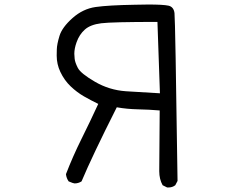

<svg xmlns="http://www.w3.org/2000/svg" viewBox="-20 -785 1040 850"><path d="M726 45H720L700 35Q685 8 685 -27L687 -296Q640 -300 591 -301Q542 -302 497 -310Q388 -94 341 18Q327 27 310 27Q305 27 284 18Q274 4 272 -14Q302 -92 341 -170.5Q380 -249 415 -325Q382 -341 351.5 -358.5Q321 -376 293 -402.5Q265 -429 247 -467Q231 -501 231 -539Q231 -543 231.5 -566Q232 -589 243.5 -626.5Q255 -664 301 -705Q347 -746 403.5 -754Q460 -762 577 -764L637 -765Q702 -765 725.5 -760Q749 -755 752.5 -727Q756 -699 766 16L756 35Q743 45 726 45ZM688 -372 677 -688Q476 -688 428 -682Q380 -676 355.5 -654Q331 -632 319 -598Q309 -570 309 -547Q309 -541 310.5 -525Q312 -509 324.5 -484.5Q337 -460 400.5 -423Q464 -386 538 -381Q612 -376 688 -372Z"/></svg>

Font: Xiaolai SC
Style: Regular
Weight: 400
Designer: Nozomi Seto 瀬戸のぞみ
Version: Version 3.11;December 4, 2020;FontCreator 13.0.0.2613 64-bit